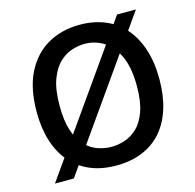

<svg xmlns="http://www.w3.org/2000/svg" viewBox="-102 -782 921 905"><g transform="rotate(-15 358.5 -330.0)"><path d="M57 17 546 -677H638L149 17ZM360 10Q288 10 232.5 -13.5Q177 -37 139 -81Q101 -125 81 -188Q61 -251 61 -330Q61 -446 100 -522.5Q139 -599 207 -637.5Q275 -676 363 -676Q430 -676 485 -653.5Q540 -631 579 -586.5Q618 -542 639 -478Q660 -414 660 -331Q660 -251 640 -187.5Q620 -124 581.5 -80Q543 -36 487 -13Q431 10 360 10ZM361 -81Q391 -81 424 -91.5Q457 -102 485.5 -128.5Q514 -155 531.5 -203.5Q549 -252 549 -327Q549 -417 523.5 -473Q498 -529 455.5 -556Q413 -583 361 -583Q333 -583 300.5 -573Q268 -563 239 -536Q210 -509 191.5 -459.5Q173 -410 173 -331Q173 -257 189 -209Q205 -161 232.5 -132.5Q260 -104 293.5 -92.5Q327 -81 361 -81Z"/></g></svg>

Font: Bricolage Grotesque 48pt Condensed ExtraBold Medium
Style: Regular
Weight: 500
Version: Version 1.000;gftools[0.9.30]